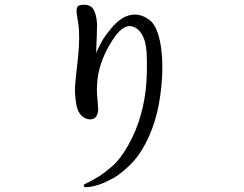

<svg xmlns="http://www.w3.org/2000/svg" viewBox="-20 -750 1040 817"><path d="M389 -525Q404 -558 416 -578.5Q428 -599 451.5 -627.5Q475 -656 500 -672Q526 -688 554 -688Q585 -688 615.5 -665.5Q646 -643 660 -577.5Q674 -512 670 -426Q665 -338 648 -269.5Q631 -201 601 -142.5Q571 -84 530.5 -45.5Q490 -7 462 8Q434 23 416.5 30Q399 37 381 41.5Q363 46 351.5 46.5Q340 47 338 44Q336 41 336 38Q336 36 341 33.5Q346 31 362.5 22.5Q379 14 401 0.5Q423 -13 457.5 -42.5Q492 -72 526.5 -133.5Q561 -195 579.5 -262.5Q598 -330 602.5 -393.5Q607 -457 604 -526Q600 -581 580.5 -609Q561 -637 533.5 -639Q506 -641 473 -600Q461 -584 442.5 -552.5Q424 -521 409.5 -478Q395 -435 393 -388Q391 -360 395 -325Q398 -291 398 -283Q396 -262 387.5 -252Q379 -242 362 -242Q345 -242 328 -257Q311 -272 305 -304.5Q299 -337 299 -366Q299 -394 306 -451Q313 -508 315.5 -548Q318 -588 316 -623Q314 -649 309.5 -672.5Q305 -696 306 -705Q306 -717 311 -723Q316 -729 337 -730Q357 -730 371 -719Q379 -711 385 -693.5Q391 -676 393 -648Q393 -628 392 -602Z"/></svg>

Font: ChillKai
Style: Regular
Weight: 400
Designer: ChillType
Foundry: 寒蝉字型
Version: Version 2.000